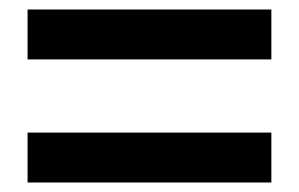

<svg xmlns="http://www.w3.org/2000/svg" viewBox="-20 -576 629 404"><path d="M38 -451V-556H551V-451ZM38 -192V-297H551V-192Z"/></svg>

Font: Noto Sans Korean Bold
Style: Bold
Weight: 700
Designer: Ryoko NISHIZUKA  (kana & ideographs); Paul D. Hunt (Latin, Greek & Cyrillic); Wenlong ZHANG  (bopomofo); Sandoll Communi
Foundry: Adobe Systems Incorporated
Version: Version 1.000;PS 1;hotconv 1.0.78;makeotf.lib2.5.61930